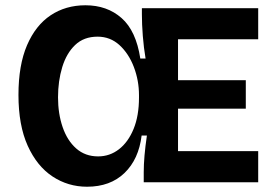

<svg xmlns="http://www.w3.org/2000/svg" viewBox="-20 -691 1038 728"><path d="M310 17Q238 17 179 -22Q120 -61 85 -138.5Q50 -216 50 -331Q50 -444 82.5 -519.5Q115 -595 172 -633Q229 -671 304 -671Q386 -671 441 -622.5Q496 -574 512 -469H532Q525 -510 521.5 -554.5Q518 -599 518 -637V-660H959V-542H655V-387H912V-279H655V-118H959V0H525V-38Q525 -96 537 -177H517Q506 -87 452 -35Q398 17 310 17ZM352 -98Q396 -98 431 -125Q466 -152 486.5 -202Q507 -252 507 -321V-330Q507 -386 487.5 -437Q468 -488 433 -520Q398 -552 350 -552Q298 -552 265 -520.5Q232 -489 216 -436.5Q200 -384 200 -322Q200 -260 217.5 -209Q235 -158 269 -128Q303 -98 352 -98Z"/></svg>

Font: Bricolage Grotesque 12pt Bricolage Grotesque 10pt Regular
Style: Bold
Weight: 700
Designer: Mathieu Triay
Foundry: Atelier Triay
Version: Version 1.001; ttfautohint (v1.8.4.7-5d5b);gftools[0.9.33.de